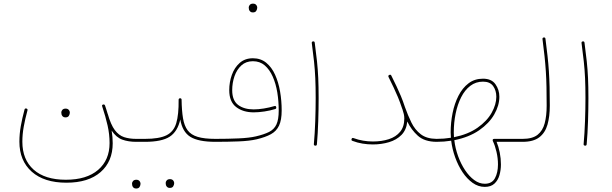

<svg xmlns="http://www.w3.org/2000/svg" viewBox="-20 -810 3438 1078"><path d="M353 215.8Q228 215.8 158.4 154.1Q88.9 92.3 88.9 -14.6Q88.9 -57.6 96.7 -101.8Q104.5 -146 117.7 -194.8Q119.6 -202.6 127.9 -200.7Q136.2 -198.7 134.3 -190.4Q121.1 -142.1 113.3 -98.9Q105.5 -55.7 105.5 -14.2Q105.5 85.9 168.9 142.6Q232.4 199.2 349.6 199.2Q466.8 199.2 531 143.8Q595.2 88.4 595.2 -6.8Q595.2 -56.2 584 -105.7Q572.8 -155.3 553.7 -212.9Q550.8 -221.2 559.1 -223.1Q566.9 -225.1 569.8 -217.3Q573.7 -205.6 577.4 -194.1Q581.1 -182.6 584.5 -170.9Q585 -170.9 585 -170.4Q602.1 -109.9 624.5 -79.8Q647 -49.8 676.8 -40Q706.5 -30.3 744.6 -30.3H745.1Q753.4 -30.3 753.4 -22Q753.4 -13.7 745.1 -13.7H744.6Q700.2 -13.7 666.3 -26.1Q632.3 -38.6 606.9 -76.7Q612.8 -39.6 612.8 -5.9Q612.8 96.7 544.7 156.2Q476.6 215.8 353 215.8ZM324.2 -178.7Q324.2 -186.5 330.3 -193.4Q336.4 -200.2 348.6 -200.2Q361.8 -200.2 368.2 -190.4Q372.1 -184.6 372.1 -177.7Q372.1 -168.9 366.7 -159.9Q361.3 -150.9 347.2 -150.9Q337.9 -150.9 332.8 -155.8Q327.6 -160.6 325.7 -167Q324.2 -172.4 324.2 -178.7Z M736.3 -22Q736.3 -30.3 745.1 -30.3H793.9Q802.7 -30.3 802.7 -22Q802.7 -13.7 793.9 -13.7H745.1Q736.3 -13.7 736.3 -22Z M785.2 -22Q785.2 -30.3 793.9 -30.3Q873.5 -30.3 914.3 -50.3Q955.1 -70.3 969.5 -118.4Q983.9 -166.5 982.9 -249.5Q982.9 -258.3 992.2 -258.3Q999.5 -257.3 999.5 -250Q1000.5 -188 1007.6 -145.8Q1014.6 -103.5 1033.7 -78.1Q1052.7 -52.7 1090.1 -41.5Q1127.4 -30.3 1189.5 -30.3H1189.9Q1198.2 -30.3 1198.2 -22Q1198.2 -13.7 1189.9 -13.7H1189.5Q1093.8 -13.7 1048.8 -41.7Q1003.9 -69.8 992.2 -139.2Q977.1 -71.3 932.6 -42.5Q888.2 -13.7 793.9 -13.7Q785.2 -13.7 785.2 -22ZM910.2 217.3Q910.2 209.5 916.3 202.6Q922.4 195.8 934.6 195.8Q947.8 195.8 954.1 205.6Q958 211.4 958 218.3Q958 227.1 952.6 236.1Q947.3 245.1 933.1 245.1Q923.8 245.1 918.7 240.2Q913.6 235.4 911.6 229Q910.2 223.6 910.2 217.3ZM721.2 220.7Q721.2 212.9 727.3 206.1Q733.4 199.2 745.6 199.2Q758.8 199.2 765.1 209Q769 214.8 769 221.7Q769 230.5 763.7 239.5Q758.3 248.5 744.1 248.5Q734.9 248.5 729.7 243.7Q724.6 238.8 722.7 232.4Q721.2 227.1 721.2 220.7Z M1181.6 -22Q1181.6 -30.3 1189.9 -30.3Q1259.8 -30.3 1319.6 -33Q1379.4 -35.6 1417 -44.4Q1462.9 -55.2 1491 -69.3Q1519 -83.5 1532 -111.1Q1544.9 -138.7 1544.9 -189.9Q1544.9 -241.7 1536.9 -291Q1528.8 -340.3 1511.2 -379.9Q1493.7 -419.4 1466.3 -442.9Q1439 -466.3 1399.9 -466.3Q1361.3 -466.3 1335.4 -442.9Q1309.6 -419.4 1296.6 -382.1Q1283.7 -344.7 1283.7 -303.7Q1283.7 -246.1 1316.9 -220.9Q1350.1 -195.8 1404.3 -195.8Q1430.2 -195.8 1461.7 -200.9Q1493.2 -206.1 1520.5 -214.4Q1528.8 -217.3 1530.8 -208.5Q1532.7 -200.2 1525.4 -197.8Q1497.1 -189 1464.6 -184.1Q1432.1 -179.2 1404.3 -179.2Q1344.7 -179.2 1305.9 -209Q1267.1 -238.8 1267.1 -303.7Q1267.1 -348.6 1281.7 -389.6Q1296.4 -430.7 1325.9 -456.8Q1355.5 -482.9 1399.9 -482.9Q1443.8 -482.9 1474.6 -457.8Q1505.4 -432.6 1524.4 -390.6Q1543.5 -348.6 1552.5 -296.4Q1561.5 -244.1 1561.5 -189.9Q1561.5 -136.2 1546.9 -105Q1532.2 -73.7 1501.2 -56.6Q1470.2 -39.6 1420.9 -27.8Q1381.3 -18.6 1320.6 -16.1Q1259.8 -13.7 1189.9 -13.7Q1181.6 -13.7 1181.6 -22ZM1376.5 -768.1Q1376.5 -775.9 1382.6 -782.7Q1388.7 -789.6 1400.9 -789.6Q1414.1 -789.6 1420.4 -779.8Q1424.3 -773.9 1424.3 -767.1Q1424.3 -758.3 1418.9 -749.3Q1413.6 -740.2 1399.4 -740.2Q1390.1 -740.2 1385 -745.1Q1379.9 -750 1377.9 -756.3Q1376.5 -761.7 1376.5 -768.1Z M1730.5 -568.4Q1729.5 -576.7 1737.8 -577.6Q1746.1 -578.6 1747.1 -570.3Q1754.9 -511.7 1759.8 -465.8Q1764.6 -419.9 1766.8 -371.8Q1769 -323.7 1769 -259.3Q1769 -198.7 1766.8 -129.9Q1764.6 -61 1759.3 0Q1758.3 8.8 1750 7.8Q1741.2 6.8 1742.2 -1Q1747.6 -61 1750 -129.9Q1752.4 -198.7 1752.4 -259.3Q1752.4 -323.2 1750.2 -370.8Q1748 -418.5 1743.2 -464.1Q1738.3 -509.8 1730.5 -568.4Z M1954.1 -29.8Q1956.5 -37.6 1964.8 -34.7Q1991.2 -24.9 2018.6 -20.3Q2045.9 -15.6 2073.7 -15.6Q2123 -15.6 2163.1 -28.6Q2203.1 -41.5 2226.6 -70.1Q2250 -98.6 2250 -145Q2250 -157.7 2247.3 -169.4Q2244.6 -181.2 2240.7 -192.4V-192.9Q2239.3 -196.8 2237.3 -202.1Q2225.6 -237.3 2214.4 -264.2Q2203.1 -291 2190.7 -317.6Q2178.2 -344.2 2161.6 -377.4Q2157.7 -385.7 2165.5 -389.2Q2173.8 -393.1 2177.2 -385.3Q2193.8 -352.1 2206.5 -325.2Q2219.2 -298.3 2230.7 -271Q2242.2 -243.7 2253.9 -208Q2270 -162.6 2289.8 -122.1Q2309.6 -81.5 2342.5 -56.2Q2375.5 -30.8 2430.7 -30.3H2431.2Q2439.5 -30.3 2439.5 -22Q2439.5 -13.7 2431.2 -13.7H2430.7Q2363.8 -14.2 2326.4 -47.6Q2289.1 -81.1 2266.6 -127.9Q2262.2 -81.1 2234.4 -52.7Q2206.5 -24.4 2164.1 -11.7Q2121.6 1 2073.7 1Q2044.4 1 2015.6 -3.7Q1986.8 -8.3 1959 -19Q1951.2 -21.5 1954.1 -29.8Z M2422.9 -22Q2422.9 -30.3 2431.2 -30.3Q2473.1 -30.3 2511.7 -36.6Q2510.3 -51.8 2510.3 -66.4Q2510.3 -121.6 2521 -175Q2531.7 -228.5 2554 -272.2Q2576.2 -315.9 2610.4 -342Q2644.5 -368.2 2691.9 -368.2Q2739.7 -368.2 2761.7 -337.2Q2783.7 -306.2 2783.7 -266.6Q2783.7 -217.8 2755.1 -167.7Q2726.6 -117.7 2670.2 -78.6Q2613.8 -39.6 2530.8 -22.9Q2536.1 22.9 2552 66.7Q2567.9 110.4 2591.1 145.3Q2614.3 180.2 2642.6 200.9Q2670.9 221.7 2701.7 221.7Q2742.2 221.7 2759 190.4Q2775.9 159.2 2775.9 113.3Q2775.9 78.1 2767.6 42.5Q2759.3 6.8 2747.1 -18.1Q2746.1 -21 2746.1 -22.5Q2746.1 -30.3 2754.9 -30.3H2914.6Q2922.9 -30.3 2922.9 -22Q2922.9 -13.7 2914.6 -13.7H2768.1Q2779.3 13.2 2785.9 46.6Q2792.5 80.1 2792.5 113.3Q2792.5 144.5 2784.2 173.6Q2775.9 202.6 2756.1 220.9Q2736.3 239.3 2701.7 239.3Q2665.5 239.3 2633.8 216.8Q2602.1 194.3 2577.1 157Q2552.2 119.6 2535.6 73.5Q2519 27.3 2513.2 -20Q2473.6 -13.7 2431.2 -13.7Q2422.9 -13.7 2422.9 -22ZM2527.8 -66.4Q2527.8 -53.2 2528.8 -39.6Q2608.4 -55.7 2661.4 -93Q2714.4 -130.4 2740.5 -177Q2766.6 -223.6 2766.6 -266.6Q2766.6 -301.8 2748.8 -326.7Q2731 -351.6 2691.9 -351.6Q2651.4 -351.6 2620.6 -328.1Q2589.8 -304.7 2569.3 -264.2Q2548.8 -223.6 2538.3 -172.6Q2527.8 -121.6 2527.8 -66.4Z M2906.2 -22Q2906.2 -30.3 2914.6 -30.3Q2969.2 -30.3 2998.3 -53.2Q3027.3 -76.2 3038.3 -118.2Q3049.3 -160.2 3049.3 -216.8Q3049.3 -274.9 3048.3 -320.8Q3047.4 -366.7 3044.7 -408.4Q3042 -450.2 3037.4 -493.9Q3032.7 -537.6 3025.9 -590.3Q3024.9 -598.6 3033.2 -599.6Q3041.5 -600.6 3042.5 -592.3Q3049.3 -539.6 3054.2 -495.6Q3059.1 -451.7 3061.8 -409.7Q3064.5 -367.7 3065.7 -321.3Q3066.9 -274.9 3066.9 -216.8Q3066.9 -156.2 3054 -110.4Q3041 -64.5 3007.8 -39.1Q2974.6 -13.7 2914.6 -13.7Q2906.2 -13.7 2906.2 -22Z M3245.1 -568.4Q3244.1 -576.7 3252.4 -577.6Q3260.7 -578.6 3261.7 -570.3Q3269.5 -511.7 3274.4 -465.8Q3279.3 -419.9 3281.5 -371.8Q3283.7 -323.7 3283.7 -259.3Q3283.7 -198.7 3281.5 -129.9Q3279.3 -61 3273.9 0Q3272.9 8.8 3264.6 7.8Q3255.9 6.8 3256.8 -1Q3262.2 -61 3264.6 -129.9Q3267.1 -198.7 3267.1 -259.3Q3267.1 -323.2 3264.9 -370.8Q3262.7 -418.5 3257.8 -464.1Q3252.9 -509.8 3245.1 -568.4Z"/></svg>

Font: Mikhak-DS1-FD Thin
Style: Regular
Weight: 100
Designer: Amin Abedi
Version: Version 3.2